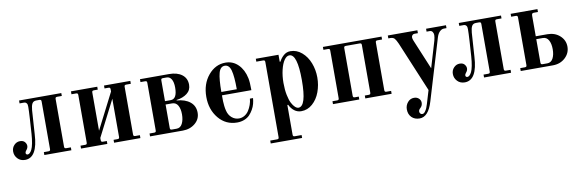

<svg xmlns="http://www.w3.org/2000/svg" viewBox="-51 -908 4753 1567"><g transform="rotate(-10 2326.0 -124.0)"><path d="M12 -72C12 -49.3 19.8 -29.7 35.5 -13C51.2 3.7 71.7 12 97 12C165.7 12 203.3 -52.3 210 -181L223 -378C225 -402 229.3 -420 236 -432C242.7 -444 254.3 -450 271 -450H296C302 -450 306.2 -448.8 308.5 -446.5C310.8 -444.2 312 -440 312 -434V-40C312 -34 310.8 -29.8 308.5 -27.5C306.2 -25.2 302 -24 296 -24H258V0H482V-24H444C438 -24 433.8 -25.2 431.5 -27.5C429.2 -29.8 428 -34 428 -40V-434C428 -440 429.2 -444.2 431.5 -446.5C433.8 -448.8 438 -450 444 -450H482V-474H132V-450H169C177 -450 183.2 -447.7 187.5 -443C191.8 -438.3 194.5 -433.7 195.5 -429C196.5 -424.3 197 -418.3 197 -411C197 -390.3 195.7 -358 193 -314L185 -189C183 -159 179.8 -133 175.5 -111C171.2 -89 166.2 -72.3 160.5 -61C154.8 -49.7 149 -41.3 143 -36C137 -30.7 131 -28 125 -28C121 -28 117.5 -29.3 114.5 -32C111.5 -34.7 110 -38.3 110 -43C110 -49 113 -55.7 119 -63C129 -74.3 134 -86 134 -98C134 -109.3 129.7 -120.2 121 -130.5C112.3 -140.8 99 -146 81 -146C62.3 -146 46.2 -138.8 32.5 -124.5C18.8 -110.2 12 -92.7 12 -72Z M562 0H780V-24H748C742 -24 737.8 -25.2 735.5 -27.5C733.2 -29.8 732 -34 732 -40V-58L884 -356V-40C884 -34 882.8 -29.8 880.5 -27.5C878.2 -25.2 874 -24 868 -24H836V0H1054V-24H1016C1010 -24 1005.8 -25.2 1003.5 -27.5C1001.2 -29.8 1000 -34 1000 -40V-434C1000 -440 1001.2 -444.2 1003.5 -446.5C1005.8 -448.8 1010 -450 1016 -450H1054V-474H836V-450H868C874 -450 878.2 -448.8 880.5 -446.5C882.8 -444.2 884 -440 884 -434V-416L732 -118V-434C732 -440 733.2 -444.2 735.5 -446.5C737.8 -448.8 742 -450 748 -450H780V-474H562V-450H600C606 -450 610.2 -448.8 612.5 -446.5C614.8 -444.2 616 -440 616 -434V-40C616 -34 614.8 -29.8 612.5 -27.5C610.2 -25.2 606 -24 600 -24H562Z M1304 -40V-234H1358C1379.3 -234 1395.3 -224.7 1406 -206C1416.7 -187.3 1422 -162.7 1422 -132C1422 -101.3 1416.7 -75.7 1406 -55C1395.3 -34.3 1379.3 -24 1358 -24H1320C1314 -24 1309.8 -25.2 1307.5 -27.5C1305.2 -29.8 1304 -34 1304 -40ZM1304 -262V-434C1304 -440 1305.2 -444.2 1307.5 -446.5C1309.8 -448.8 1314 -450 1320 -450H1351C1367.7 -450 1380.8 -442 1390.5 -426C1400.2 -410 1405 -387 1405 -357C1405 -293.7 1387 -262 1351 -262ZM1134 0H1405C1445.7 0 1480 -11.7 1508 -35C1536 -58.3 1550 -87.7 1550 -123C1550 -161 1536.3 -191 1509 -213C1481.7 -235 1445 -247.7 1399 -251V-255C1434.3 -259.7 1463.5 -270.8 1486.5 -288.5C1509.5 -306.2 1521 -330 1521 -360C1521 -396 1507.8 -424 1481.5 -444C1455.2 -464 1419.7 -474 1375 -474H1134V-450H1172C1178 -450 1182.2 -448.8 1184.5 -446.5C1186.8 -444.2 1188 -440 1188 -434V-40C1188 -34 1186.8 -29.8 1184.5 -27.5C1182.2 -25.2 1178 -24 1172 -24H1134Z M1642 -237C1642 -167 1661.8 -108 1701.5 -60C1741.2 -12 1792.3 12 1855 12C1877 12 1897 8.3 1915 1C1933 -6.3 1947.7 -16 1959 -28C1970.3 -40 1980.3 -53.7 1989 -69C1997.7 -84.3 2004 -99.7 2008 -115C2012 -130.3 2014.7 -146 2016 -162H1990C1988.7 -144.7 1985 -127.7 1979 -111C1973 -94.3 1965.5 -79 1956.5 -65C1947.5 -51 1935.8 -39.7 1921.5 -31C1907.2 -22.3 1891.7 -18 1875 -18C1853 -18 1833.3 -25.3 1816 -40C1798.7 -54.7 1787 -74.3 1781 -99C1777.7 -111.7 1775.2 -125.3 1773.5 -140C1771.8 -154.7 1770.8 -167.7 1770.5 -179C1770.2 -190.3 1770 -206.7 1770 -228H2014C2014 -273.3 2011.7 -306.7 2007 -328C1997 -376 1977.5 -414.3 1948.5 -443C1919.5 -471.7 1884.7 -486 1844 -486C1788 -486 1740.3 -462.3 1701 -415C1661.7 -367.7 1642 -308.3 1642 -237ZM1770 -256C1770 -326.7 1774.5 -378.7 1783.5 -412C1792.5 -445.3 1809.3 -462 1834 -462C1858.7 -462 1875.5 -445.3 1884.5 -412C1893.5 -378.7 1898 -326.7 1898 -256Z M2282 -240C2282 -278.7 2286 -314.7 2294 -348C2302 -381.3 2312.5 -407.3 2325.5 -426C2338.5 -444.7 2352.7 -454 2368 -454C2412 -454 2434 -381.7 2434 -237C2434 -92.3 2412 -20 2368 -20C2359.3 -20 2350.2 -24.3 2340.5 -33C2330.8 -41.7 2321.7 -54.3 2313 -71C2304.3 -87.7 2297 -110.7 2291 -140C2285 -169.3 2282 -202.7 2282 -240ZM2094 204V228H2354V204H2298C2292 204 2287.8 202.8 2285.5 200.5C2283.2 198.2 2282 194 2282 188V-57L2288 -59C2298.7 -37 2312.3 -19.7 2329 -7C2345.7 5.7 2364.7 12 2386 12C2420.7 12 2451.7 0 2479 -24C2506.3 -48 2527 -79 2541 -117C2555 -155 2562 -195 2562 -237C2562 -279 2554.7 -319 2540 -357C2525.3 -395 2504 -426 2476 -450C2448 -474 2416.7 -486 2382 -486C2360.7 -486 2342 -479 2326 -465C2310 -451 2297.3 -434.7 2288 -416H2282V-474H2094V-450H2150C2156 -450 2160.2 -448.8 2162.5 -446.5C2164.8 -444.2 2166 -440 2166 -434V188C2166 194 2164.8 198.2 2162.5 200.5C2160.2 202.8 2156 204 2150 204Z M2650 0H2868V-24H2836C2830 -24 2825.8 -25.2 2823.5 -27.5C2821.2 -29.8 2820 -34 2820 -40V-434C2820 -440 2821.2 -444.2 2823.5 -446.5C2825.8 -448.8 2830 -450 2836 -450H2950C2956 -450 2960.2 -448.8 2962.5 -446.5C2964.8 -444.2 2966 -440 2966 -434V-40C2966 -34 2964.8 -29.8 2962.5 -27.5C2960.2 -25.2 2956 -24 2950 -24H2918V0H3136V-24H3098C3092 -24 3087.8 -25.2 3085.5 -27.5C3083.2 -29.8 3082 -34 3082 -40V-434C3082 -440 3083.2 -444.2 3085.5 -446.5C3087.8 -448.8 3092 -450 3098 -450H3136V-474H2650V-450H2688C2694 -450 2698.2 -448.8 2700.5 -446.5C2702.8 -444.2 2704 -440 2704 -434V-40C2704 -34 2702.8 -29.8 2700.5 -27.5C2698.2 -25.2 2694 -24 2688 -24H2650Z M3188 -450H3203C3219.7 -450 3231.8 -445.7 3239.5 -437C3247.2 -428.3 3255.7 -413.3 3265 -392L3438 22L3405 132C3401 145.3 3397.2 156.3 3393.5 165C3389.8 173.7 3384.5 182.7 3377.5 192C3370.5 201.3 3363 206 3355 206C3347.7 206 3342 203.5 3338 198.5C3334 193.5 3332 188 3332 182C3332 172.7 3336.7 164 3346 156C3358.7 144.7 3365 130.7 3365 114C3365 100 3359.8 88.2 3349.5 78.5C3339.2 68.8 3326 64 3310 64C3288.7 64 3271 72.3 3257 89C3243 105.7 3236 125 3236 147C3236 174.3 3244.3 196.3 3261 213C3277.7 229.7 3299.7 238 3327 238C3375.7 238 3412 197.7 3436 117L3588 -388C3594 -408 3602.5 -423.3 3613.5 -434C3624.5 -444.7 3636 -450 3648 -450H3670V-474H3505V-450H3531C3541 -450 3548.7 -446.2 3554 -438.5C3559.3 -430.8 3562 -422 3562 -412C3562 -401.3 3559.7 -386.7 3555 -368L3490 -149L3387 -396C3382.3 -407.3 3380 -416.7 3380 -424C3380 -432 3382.5 -438.3 3387.5 -443C3392.5 -447.7 3398 -450 3404 -450H3433V-474H3188Z M3656 -72C3656 -49.3 3663.8 -29.7 3679.5 -13C3695.2 3.7 3715.7 12 3741 12C3809.7 12 3847.3 -52.3 3854 -181L3867 -378C3869 -402 3873.3 -420 3880 -432C3886.7 -444 3898.3 -450 3915 -450H3940C3946 -450 3950.2 -448.8 3952.5 -446.5C3954.8 -444.2 3956 -440 3956 -434V-40C3956 -34 3954.8 -29.8 3952.5 -27.5C3950.2 -25.2 3946 -24 3940 -24H3902V0H4126V-24H4088C4082 -24 4077.8 -25.2 4075.5 -27.5C4073.2 -29.8 4072 -34 4072 -40V-434C4072 -440 4073.2 -444.2 4075.5 -446.5C4077.8 -448.8 4082 -450 4088 -450H4126V-474H3776V-450H3813C3821 -450 3827.2 -447.7 3831.5 -443C3835.8 -438.3 3838.5 -433.7 3839.5 -429C3840.5 -424.3 3841 -418.3 3841 -411C3841 -390.3 3839.7 -358 3837 -314L3829 -189C3827 -159 3823.8 -133 3819.5 -111C3815.2 -89 3810.2 -72.3 3804.5 -61C3798.8 -49.7 3793 -41.3 3787 -36C3781 -30.7 3775 -28 3769 -28C3765 -28 3761.5 -29.3 3758.5 -32C3755.5 -34.7 3754 -38.3 3754 -43C3754 -49 3757 -55.7 3763 -63C3773 -74.3 3778 -86 3778 -98C3778 -109.3 3773.7 -120.2 3765 -130.5C3756.3 -140.8 3743 -146 3725 -146C3706.3 -146 3690.2 -138.8 3676.5 -124.5C3662.8 -110.2 3656 -92.7 3656 -72Z M4206 0H4472C4513.3 0 4547.7 -12.7 4575 -38C4602.3 -63.3 4616 -94 4616 -130C4616 -166 4602.3 -196.3 4575 -221C4547.7 -245.7 4513.3 -258 4472 -258H4376V-427C4376 -435.7 4377.3 -441.7 4380 -445C4382.7 -448.3 4387.3 -450 4394 -450H4428V-474H4206V-450H4244C4250 -450 4254.2 -448.8 4256.5 -446.5C4258.8 -444.2 4260 -440 4260 -434V-40C4260 -34 4258.8 -29.8 4256.5 -27.5C4254.2 -25.2 4250 -24 4244 -24H4206ZM4376 -40V-234H4430C4451.3 -234 4467.3 -224.3 4478 -205C4488.7 -185.7 4494 -160.7 4494 -130C4494 -99.3 4488.7 -74 4478 -54C4467.3 -34 4451.3 -24 4430 -24H4392C4386 -24 4381.8 -25.2 4379.5 -27.5C4377.2 -29.8 4376 -34 4376 -40Z"/></g></svg>

Font: Km Standard TT
Style: Bold
Weight: 700
Designer: Alexey Kryukov <alexios@thessalonica.org.ru>
Version: Version 2.0.2